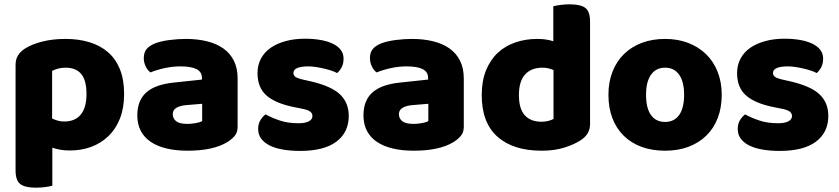

<svg xmlns="http://www.w3.org/2000/svg" viewBox="-20 -681 3881 888"><path d="M303 15Q279 15 259 11.5Q239 8 222 2V178Q211 181 190.5 184Q170 187 146 187Q96 187 74 170.5Q52 154 52 107V-380Q52 -407 63.5 -425Q75 -443 95 -456Q126 -476 174.5 -488.5Q223 -501 283 -501Q343 -501 393 -486Q443 -471 479 -440Q515 -409 534.5 -361Q554 -313 554 -246Q554 -182 535 -133.5Q516 -85 482 -52Q448 -19 402.5 -2Q357 15 303 15ZM277 -119Q327 -119 353.5 -151Q380 -183 380 -246Q380 -310 355.5 -339Q331 -368 283 -368Q264 -368 248 -363.5Q232 -359 221 -353V-133Q233 -127 247 -123Q261 -119 277 -119Z M847 -108Q864 -108 884.5 -111.5Q905 -115 915 -121V-201L843 -195Q815 -193 797 -183Q779 -173 779 -153Q779 -133 794.5 -120.5Q810 -108 847 -108ZM839 -501Q893 -501 937.5 -490Q982 -479 1013.5 -456.5Q1045 -434 1062 -399.5Q1079 -365 1079 -318V-94Q1079 -68 1064.5 -51.5Q1050 -35 1030 -23Q965 16 847 16Q794 16 751.5 6Q709 -4 678.5 -24Q648 -44 631.5 -75Q615 -106 615 -147Q615 -216 656 -253Q697 -290 783 -299L914 -313V-320Q914 -349 888.5 -361.5Q863 -374 815 -374Q778 -374 741.5 -366Q705 -358 676 -346Q663 -355 654 -373.5Q645 -392 645 -412Q645 -438 657.5 -453.5Q670 -469 696 -480Q725 -491 764.5 -496Q804 -501 839 -501Z M1593 -145Q1593 -69 1536 -26Q1479 17 1368 17Q1326 17 1290 11Q1254 5 1228.5 -7.5Q1203 -20 1188.5 -39Q1174 -58 1174 -84Q1174 -108 1184 -124.5Q1194 -141 1208 -152Q1237 -136 1274.5 -123.5Q1312 -111 1361 -111Q1392 -111 1408.5 -120Q1425 -129 1425 -144Q1425 -158 1413 -166Q1401 -174 1373 -179L1343 -185Q1256 -202 1213.5 -238.5Q1171 -275 1171 -343Q1171 -380 1187 -410Q1203 -440 1232 -460Q1261 -480 1301.5 -491Q1342 -502 1391 -502Q1428 -502 1460.5 -496.5Q1493 -491 1517 -480Q1541 -469 1555 -451.5Q1569 -434 1569 -410Q1569 -387 1560.5 -370.5Q1552 -354 1539 -343Q1531 -348 1515 -353.5Q1499 -359 1480 -363.5Q1461 -368 1441.5 -371Q1422 -374 1406 -374Q1373 -374 1355 -366.5Q1337 -359 1337 -343Q1337 -332 1347 -325Q1357 -318 1385 -312L1416 -305Q1512 -283 1552.5 -244.5Q1593 -206 1593 -145Z M1893 -108Q1910 -108 1930.5 -111.5Q1951 -115 1961 -121V-201L1889 -195Q1861 -193 1843 -183Q1825 -173 1825 -153Q1825 -133 1840.5 -120.5Q1856 -108 1893 -108ZM1885 -501Q1939 -501 1983.5 -490Q2028 -479 2059.5 -456.5Q2091 -434 2108 -399.5Q2125 -365 2125 -318V-94Q2125 -68 2110.5 -51.5Q2096 -35 2076 -23Q2011 16 1893 16Q1840 16 1797.5 6Q1755 -4 1724.5 -24Q1694 -44 1677.5 -75Q1661 -106 1661 -147Q1661 -216 1702 -253Q1743 -290 1829 -299L1960 -313V-320Q1960 -349 1934.5 -361.5Q1909 -374 1861 -374Q1824 -374 1787.5 -366Q1751 -358 1722 -346Q1709 -355 1700 -373.5Q1691 -392 1691 -412Q1691 -438 1703.5 -453.5Q1716 -469 1742 -480Q1771 -491 1810.5 -496Q1850 -501 1885 -501Z M2465 -501Q2508 -501 2539 -490V-652Q2550 -655 2570.5 -658Q2591 -661 2615 -661Q2665 -661 2687 -644.5Q2709 -628 2709 -581V-107Q2709 -60 2665 -32Q2636 -13 2590.5 1.5Q2545 16 2485 16Q2354 16 2281 -48.5Q2208 -113 2208 -241Q2208 -307 2228 -356Q2248 -405 2282.5 -437Q2317 -469 2364 -485Q2411 -501 2465 -501ZM2540 -357Q2529 -362 2516 -365Q2503 -368 2489 -368Q2437 -368 2408.5 -336.5Q2380 -305 2380 -241Q2380 -178 2407 -148Q2434 -118 2484 -118Q2502 -118 2517 -122Q2532 -126 2540 -131Z M3318 -243Q3318 -183 3299.5 -135Q3281 -87 3246.5 -53.5Q3212 -20 3164 -2Q3116 16 3056 16Q2996 16 2948 -1.5Q2900 -19 2865.5 -52.5Q2831 -86 2812.5 -134Q2794 -182 2794 -243Q2794 -302 2813 -350Q2832 -398 2866.5 -431.5Q2901 -465 2949 -483Q2997 -501 3056 -501Q3115 -501 3163 -482.5Q3211 -464 3245.5 -430.5Q3280 -397 3299 -349Q3318 -301 3318 -243ZM3056 -368Q3014 -368 2991 -335.5Q2968 -303 2968 -243Q2968 -180 2991 -148.5Q3014 -117 3056 -117Q3098 -117 3121 -149Q3144 -181 3144 -243Q3144 -303 3121 -335.5Q3098 -368 3056 -368Z M3811 -145Q3811 -69 3754 -26Q3697 17 3586 17Q3544 17 3508 11Q3472 5 3446.5 -7.5Q3421 -20 3406.5 -39Q3392 -58 3392 -84Q3392 -108 3402 -124.5Q3412 -141 3426 -152Q3455 -136 3492.5 -123.5Q3530 -111 3579 -111Q3610 -111 3626.5 -120Q3643 -129 3643 -144Q3643 -158 3631 -166Q3619 -174 3591 -179L3561 -185Q3474 -202 3431.5 -238.5Q3389 -275 3389 -343Q3389 -380 3405 -410Q3421 -440 3450 -460Q3479 -480 3519.5 -491Q3560 -502 3609 -502Q3646 -502 3678.5 -496.5Q3711 -491 3735 -480Q3759 -469 3773 -451.5Q3787 -434 3787 -410Q3787 -387 3778.5 -370.5Q3770 -354 3757 -343Q3749 -348 3733 -353.5Q3717 -359 3698 -363.5Q3679 -368 3659.5 -371Q3640 -374 3624 -374Q3591 -374 3573 -366.5Q3555 -359 3555 -343Q3555 -332 3565 -325Q3575 -318 3603 -312L3634 -305Q3730 -283 3770.5 -244.5Q3811 -206 3811 -145Z"/></svg>

Font: Baloo Da 2 ExtraBold
Style: Regular
Weight: 800
Designer: Noopur Datye, Sulekha Rajkumar and Ek Type
Foundry: Ek Type
Version: Version 1.640;hotconv 1.0.111;makeotfexe 2.5.65597; ttfautoh